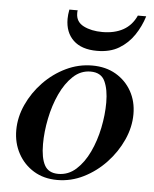

<svg xmlns="http://www.w3.org/2000/svg" viewBox="-51 -723 626 779"><g transform="rotate(5 262.0 -333.5)"><path d="M211 13Q156 13 115 -12Q74 -37 51 -79.5Q28 -122 28 -174Q28 -227 51.5 -278.5Q75 -330 115 -371.5Q155 -413 206 -437.5Q257 -462 313 -462Q368 -462 409 -438Q450 -414 473 -373Q496 -332 496 -280Q496 -227 472.5 -175Q449 -123 409 -80.5Q369 -38 318 -12.5Q267 13 211 13ZM213 -12Q254 -12 285.5 -40.5Q317 -69 338.5 -114.5Q360 -160 371 -213.5Q382 -267 382 -317Q382 -370 366.5 -403.5Q351 -437 308 -437Q268 -437 237 -408Q206 -379 184.5 -332.5Q163 -286 152 -231.5Q141 -177 141 -127Q141 -71 157 -41.5Q173 -12 213 -12ZM326 -523Q263 -523 229.5 -555Q196 -587 196 -642Q196 -650 197 -660Q198 -670 200 -680H234Q233 -677 233 -674Q233 -671 233 -668Q233 -633 264.5 -617Q296 -601 341 -601Q391 -601 426 -620.5Q461 -640 479 -680H513Q500 -638 476 -602.5Q452 -567 415.5 -545Q379 -523 326 -523Z"/></g></svg>

Font: Libre Bodoni
Style: Italic
Weight: 400
Italic angle: -13°
Designer: Pablo Impallari, Rodrigo Fuenzalida
Foundry: Impallari Type
Version: Version 2.005;gftools[0.9.23]